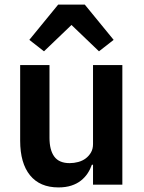

<svg xmlns="http://www.w3.org/2000/svg" viewBox="-20 -806 628 838"><path d="M386 -87H381Q374 -67 362.5 -49.5Q351 -32 333.5 -18Q316 -4 291.5 4Q267 12 235 12Q154 12 111 -41Q68 -94 68 -192V-522H196V-205Q196 -151 217 -122.5Q238 -94 284 -94Q303 -94 321.5 -99Q340 -104 354 -114.5Q368 -125 377 -140.5Q386 -156 386 -177V-522H514V0H386ZM350 -786 476 -632 412 -582 292 -697 172 -582 108 -632 234 -786Z"/></svg>

Font: IBM Plex Sans SmBld
Style: Regular
Weight: 600
Designer: Mike Abbink, Paul van der Laan, Pieter van Rosmalen
Foundry: Bold Monday
Version: Version 3.005